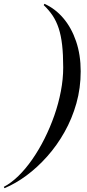

<svg xmlns="http://www.w3.org/2000/svg" viewBox="-75 -820 456 1010"><path d="M-51.5 170 -55 163Q-16.5 143 21.5 106Q59.5 69 94.5 18.8Q129.5 -31.5 159 -90.2Q188.5 -149 210.8 -212.5Q233 -276 245.2 -340.2Q257.5 -404.5 257.5 -465Q257.5 -533.5 251.8 -583.5Q246 -633.5 233.8 -671Q221.5 -708.5 202 -737.8Q182.5 -767 155 -793L158.5 -800Q215 -775 258 -724.5Q301 -674 325.2 -602.8Q349.5 -531.5 349.5 -445Q349.5 -357 326.8 -276.2Q304 -195.5 264.2 -125Q224.5 -54.5 173 3.2Q121.5 61 64 103.5Q6.5 146 -51.5 170Z"/></svg>

Font: Bodoni Moda 28pt
Style: Italic
Weight: 400
Italic angle: -13°
Designer: Owen Earl
Foundry: indestructible type
Version: Version 2.004